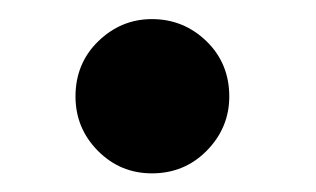

<svg xmlns="http://www.w3.org/2000/svg" viewBox="-20 -174 339 206"><path d="M143 12Q109 12 85 -12.2Q61 -36.5 61 -70.5Q61 -106 85.5 -129.8Q110 -153.5 143 -153.5Q177 -153.5 201.5 -129.8Q226 -106 226 -70.5Q226 -37 202 -12.5Q178 12 143 12Z"/></svg>

Font: Lucymar Sans SemiBold
Style: Regular
Weight: 600
Foundry: The League of Moveable Type (original font) / Main changes by Cristiano Sobral with portions from Mirco Monsees
Version: Version 2.001;August 30, 2020;FontCreator 13.0.0.2681 64-bit